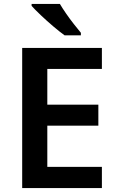

<svg xmlns="http://www.w3.org/2000/svg" viewBox="-20 -958 598 978"><path d="M499 0H93V-714H499V-607H221V-425H481V-318H221V-108H499ZM285 -938Q298 -916 317 -888.5Q336 -861 356.5 -835Q377 -809 392 -791V-778H309Q284 -796 251 -824Q218 -852 187.5 -881Q157 -910 141 -928V-938Z"/></svg>

Font: Noto Sans SemiBold
Style: Regular
Weight: 600
Designer: Monotype Design Team
Foundry: Monotype Imaging Inc.
Version: Version 2.007